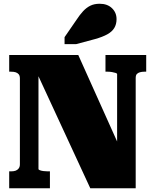

<svg xmlns="http://www.w3.org/2000/svg" viewBox="-20 -1003 828 1023"><path d="M29 0V-90H39Q53 -90 63 -93.5Q73 -97 79.5 -105.5Q86 -114 86 -128V-585Q86 -600 79.5 -607.5Q73 -615 63 -618Q53 -621 39 -621H29V-710H397L631 -189L604 -203V-608Q604 -612 596 -614.5Q588 -617 577 -619Q566 -621 554 -621H542V-710H759V-621H749Q736 -621 725.5 -618Q715 -615 709 -608.5Q703 -602 703 -587V0H461L152 -668L185 -652V-102Q185 -99 192.5 -96Q200 -93 211.5 -91.5Q223 -90 234 -90H246V0ZM388 -898 324 -805V-768H386L487 -795Q526 -806 551.5 -820Q577 -834 589 -854Q601 -874 601 -901Q601 -936 576.5 -959.5Q552 -983 511 -983Q482 -983 461 -972.5Q440 -962 422.5 -943Q405 -924 388 -898Z"/></svg>

Font: Roboto Serif 20pt Black
Style: Regular
Weight: 900
Version: Version 1.008